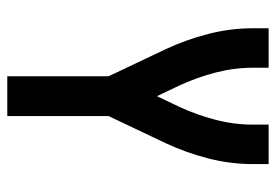

<svg xmlns="http://www.w3.org/2000/svg" viewBox="-138 -638 775 540"><g transform="rotate(90 250.0 -367.5)"><path d="M194 0V-285L118 -445Q91 -503 75 -565Q59 -627 59 -691V-735H170V-691Q170 -638 183.5 -586Q197 -534 219 -486L250 -421L281 -486Q303 -534 316.5 -586Q330 -638 330 -691V-735H441V-691Q441 -627 425 -565Q409 -503 382 -445L306 -285V0Z"/></g></svg>

Font: Iosevka Curly
Style: Bold
Weight: 700
Monospace: yes
Designer: Belleve Invis
Foundry: Belleve Invis
Version: Version 22.1.2; ttfautohint (v1.8.4)